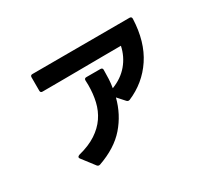

<svg xmlns="http://www.w3.org/2000/svg" viewBox="-126 -855 1251 1127"><g transform="rotate(-30 500.0 -291.5)"><path d="M258 39Q251 39 246 33L180 -53Q177 -58 177 -61Q177 -68 190 -73Q261 -91 309 -122.5Q357 -154 386 -196.5Q415 -239 427 -290.5Q439 -342 439 -401Q439 -409 438.5 -416.5Q438 -424 438 -432V-433Q438 -447 452 -447H548Q562 -447 562 -433Q562 -401 560.5 -371.5Q559 -342 554 -313Q622 -339 664 -389Q706 -439 720 -505Q665 -505 602 -504.5Q539 -504 470.5 -503.5Q402 -503 330.5 -502.5Q259 -502 187 -502Q173 -502 173 -516V-607Q173 -621 187 -621L846 -622Q860 -622 860 -607Q854 -455 786.5 -353.5Q719 -252 605 -204Q603 -203 598 -203Q592 -203 586 -209L543 -257Q517 -156 451 -80Q385 -4 265 38Q262 39 258 39Z"/></g></svg>

Font: LINE Seed JP_TTF Bold
Style: Regular
Weight: 700
Designer: LINE & Fontrix & Fontworks
Version: Version 1.009